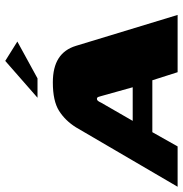

<svg xmlns="http://www.w3.org/2000/svg" viewBox="-34 -678 681 714"><g transform="rotate(-90 306.0 -320.5)"><path d="M-31 0 190 -378Q215 -418 251.5 -441Q288 -464 357 -464Q413 -464 446.5 -442.5Q480 -421 493 -378L608 0H395L365 -94H172L119 0ZM214 -167H339L306 -285Q305 -290 303 -295Q301 -300 296 -300Q291 -300 287.5 -295Q284 -290 282 -285ZM300 -521 437 -641 509 -596 372 -521Z"/></g></svg>

Font: Genos Thin ExtraBold
Style: Italic
Weight: 800
Italic angle: -8°
Version: Version 1.010